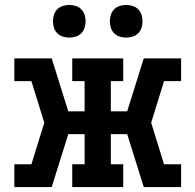

<svg xmlns="http://www.w3.org/2000/svg" viewBox="-20 -756 790 776"><path d="M38 0V-92H107L159 -260L107 -428H38V-520H189L256 -306H322V-428H272V-520H478V-428H428V-306H494L561 -520H712V-428H643L591 -260L643 -92H712V0H561L494 -214H428V-92H478V0H272V-92H322V-214H256L189 0ZM490 -604Q477 -604 464 -608Q451 -612 441.5 -621.5Q432 -631 428 -644Q424 -657 424 -670Q424 -683 428 -696Q432 -709 441.5 -718.5Q451 -728 464 -732Q477 -736 490 -736Q503 -736 516 -732Q529 -728 538.5 -718.5Q548 -709 552 -696Q556 -683 556 -670Q556 -657 552 -644Q548 -631 538.5 -621.5Q529 -612 516 -608Q503 -604 490 -604ZM260 -604Q247 -604 234 -608Q221 -612 211.5 -621.5Q202 -631 198 -644Q194 -657 194 -670Q194 -683 198 -696Q202 -709 211.5 -718.5Q221 -728 234 -732Q247 -736 260 -736Q273 -736 286 -732Q299 -728 308.5 -718.5Q318 -709 322 -696Q326 -683 326 -670Q326 -657 322 -644Q318 -631 308.5 -621.5Q299 -612 286 -608Q273 -604 260 -604Z"/></svg>

Font: Iosevka Etoile Semibold
Style: Regular
Weight: 600
Designer: Belleve Invis
Foundry: Belleve Invis
Version: Version 22.1.2; ttfautohint (v1.8.4)